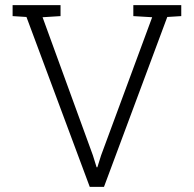

<svg xmlns="http://www.w3.org/2000/svg" viewBox="-20 -731 757 751"><path d="M634.3 -664.6 386.7 0H331.1L83.5 -664.6L29.3 -668V-710.9H216.8V-668L146.5 -663.6L343.3 -123.5L357.9 -76.7H360.8L375.5 -123.5L575.2 -663.6L501.5 -668V-710.9H689V-668Z"/></svg>

Font: Battambang Light
Style: Regular
Weight: 300
Designer: Danh Hong
Version: Version 8.002; ttfautohint (v1.8.3)